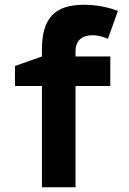

<svg xmlns="http://www.w3.org/2000/svg" viewBox="-20 -786 540 806"><path d="M156 0H297V-425H443V-549H297V-570C297 -615 323 -638 369 -638C386 -638 406 -635 433 -623L475 -740C430 -758 377 -766 332 -766C210 -766 156 -709 156 -579V-549L43 -509V-425H156Z"/></svg>

Font: Noto Sans Mono ExtraCondensed ExtraBold
Style: Regular
Weight: 800
Width: 2
Designer: Monotype Design Team
Foundry: Monotype Imaging Inc.
Version: Version 2.014